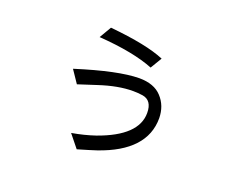

<svg xmlns="http://www.w3.org/2000/svg" viewBox="-111 -821 1221 1027"><g transform="rotate(20 500.0 -308.0)"><path d="M319 -577Q516 -563 631 -517L670 -582Q569 -625 359 -645ZM351 -43 409 29Q478 9 514 -3Q767 -90 767 -278Q766 -349 722 -396Q679 -443 594 -443Q474 -442 243 -369L291 -298L396 -332Q502 -367 586 -367Q614 -367 641 -363Q697 -354 697 -282Q697 -152 483 -76Q421 -55 351 -43Z"/></g></svg>

Font: Sawarabi Gothic
Style: Regular
Weight: 400
Designer: mshio (mshio@users.sourceforge.jp)
Version: Version 20141215